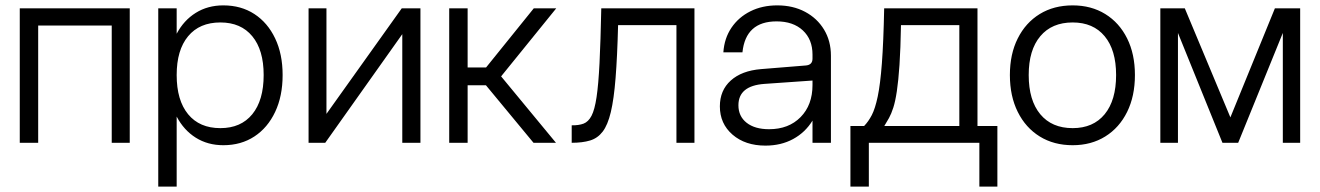

<svg xmlns="http://www.w3.org/2000/svg" viewBox="-20 -531 4908 714"><path d="M53.5 -500H462.5V0H395.5V-436H122V0H53.5Z M568.5 -500H637V-405.5Q663.5 -455.5 708 -483.2Q752.5 -511 810.5 -511Q876.5 -511 926 -478.8Q975.5 -446.5 1003.2 -388.2Q1031 -330 1031 -252Q1031 -173.5 1003.2 -114.8Q975.5 -56 926 -23.5Q876.5 9 810.5 9Q752.5 9 708 -19Q663.5 -47 637 -97.5V163H568.5ZM960.5 -252Q960.5 -345 918.2 -396.2Q876 -447.5 799.5 -447.5Q722 -447.5 679.5 -396.2Q637 -345 637 -252Q637 -158 679.5 -106.2Q722 -54.5 799.5 -54.5Q876 -54.5 918.2 -106.2Q960.5 -158 960.5 -252Z M1194 -500V-107.5L1474 -500H1543.5V0H1476V-404L1189.5 0H1127.5V-500Z M1650.5 -500H1719V-280H1787.5L1965 -500H2048.5L1843.5 -247L2047.5 0H1964L1787 -214H1719V0H1650.5Z M2216 -500H2562.5V0H2495.5V-437.5H2278.5Q2275.5 -320 2269.2 -241.2Q2263 -162.5 2251.5 -114.2Q2240 -66 2221.2 -41.5Q2202.5 -17 2174.2 -8.5Q2146 0 2106 0V-65Q2132 -64.5 2150 -71.2Q2168 -78 2179.8 -100.5Q2191.5 -123 2198.5 -170Q2205.5 -217 2209.5 -297.2Q2213.5 -377.5 2216 -500Z M3070 -324V0H3001.5V-82.5Q2974.5 -38.5 2929.5 -14Q2884.5 10.5 2826.5 10.5Q2751.5 10.5 2704.2 -30.2Q2657 -71 2657 -135.5Q2657 -195 2697.5 -231.5Q2738 -268 2810 -274L2976.5 -287.5Q3001.5 -289.5 3001.5 -313V-328Q3001.5 -384.5 2965.5 -418Q2929.5 -451.5 2868 -451.5Q2753 -451.5 2741 -336.5H2670Q2673.5 -388.5 2700 -427.8Q2726.5 -467 2770.5 -489Q2814.5 -511 2870.5 -511Q2929 -511 2974 -487Q3019 -463 3044.5 -420.8Q3070 -378.5 3070 -324ZM2726 -139.5Q2726 -98.5 2756.5 -74.5Q2787 -50.5 2840 -50.5Q2913 -50.5 2957.2 -95.5Q3001.5 -140.5 3001.5 -215V-231.5L2822.5 -219Q2726 -212 2726 -139.5Z M3268 -500H3615V-62.5H3689V163H3622V0H3211V163H3142.5V-62.5H3193.5Q3209.5 -79 3222 -103Q3234.5 -127 3244 -172Q3253.5 -217 3259.5 -295.5Q3265.5 -374 3268 -500ZM3268.5 -62.5H3547.5V-437.5H3330.5Q3329 -349.5 3325 -290Q3321 -230.5 3315.2 -192.2Q3309.5 -154 3302 -130.8Q3294.5 -107.5 3286 -92.2Q3277.5 -77 3268.5 -62.5Z M3735.5 -252Q3735.5 -330 3764.8 -388.2Q3794 -446.5 3846.5 -478.8Q3899 -511 3969 -511Q4038 -511 4090.2 -478.8Q4142.5 -446.5 4171.5 -388.2Q4200.5 -330 4200.5 -252Q4200.5 -173.5 4171.5 -114.8Q4142.5 -56 4090.2 -23.5Q4038 9 3969 9Q3899 9 3846.5 -23.5Q3794 -56 3764.8 -114.8Q3735.5 -173.5 3735.5 -252ZM4130.5 -252Q4130.5 -345 4088 -396.2Q4045.5 -447.5 3969 -447.5Q3891.5 -447.5 3848.5 -396.2Q3805.5 -345 3805.5 -252Q3805.5 -158 3848.5 -106.2Q3891.5 -54.5 3969 -54.5Q4045.5 -54.5 4088 -106.2Q4130.5 -158 4130.5 -252Z M4584.5 0H4526L4360.5 -408.5V0H4295V-500H4386L4555.5 -94.5L4721 -500H4815V0H4750.5V-408.5Z"/></svg>

Font: Overused Grotesk Book
Style: Regular
Weight: 375
Version: Version 0.004